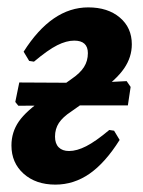

<svg xmlns="http://www.w3.org/2000/svg" viewBox="-20 -490 388 520"><path d="M289 -136 304 -111Q265 -49 222.5 -19.5Q180 10 130 10Q77 10 44 -19.5Q11 -49 11 -96Q11 -132 31 -161Q51 -190 101 -224L175 -277Q197 -292 207.5 -308.5Q218 -325 218 -346Q218 -380 181 -380Q160 -380 135 -367.5Q110 -355 72 -323L59 -325L44 -350Q120 -470 219 -470Q272 -470 304.5 -442.5Q337 -415 337 -370Q337 -335 316 -304.5Q295 -274 248 -241L173 -188Q150 -173 139.5 -157Q129 -141 129 -120Q129 -101 139 -91Q149 -81 167 -81Q188 -81 213.5 -94Q239 -107 276 -138ZM21.4 -213.8 32.2 -266.6 198.3 -265.7Q229.9 -265.7 270.2 -267.6Q310.5 -269.4 323 -270.3L333.8 -254.6L326.3 -204.5H172.6L29.7 -203.6Z"/></svg>

Font: Alegreya
Style: Bold Italic
Weight: 700
Italic angle: -7°
Designer: Juan Pablo del Peral
Foundry: Huerta Tipografica
Version: Version 2.007; ttfautohint (v1.6)